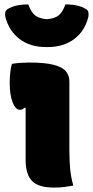

<svg xmlns="http://www.w3.org/2000/svg" viewBox="-20 -840 421 869"><path d="M96 -117V-352H90Q83 -343 70 -343Q51 -343 37.5 -376Q24 -409 24 -465Q24 -517 34 -551Q51 -554 72.5 -555.5Q94 -557 111 -557Q184 -557 223.5 -546.5Q263 -536 278.5 -517Q294 -498 294 -472V-163Q294 -116 297.5 -76.5Q301 -37 312 0Q290 4 270 6.5Q250 9 224 9Q154 9 125 -21Q96 -51 96 -117ZM192 -753Q227 -756 245 -770Q263 -784 276 -820Q336 -820 369 -799Q378 -794 380 -784.5Q382 -775 380 -764Q364 -699 315.5 -663Q267 -627 196 -627H188Q117 -627 69 -663Q21 -699 4 -764Q2 -775 4 -784.5Q6 -794 15 -799Q48 -820 108 -820Q121 -784 139.5 -770Q158 -756 192 -753Z"/></svg>

Font: Recursive Sn Csl St Blk
Style: Regular
Weight: 900
Version: Version 1.079;hotconv 1.0.112;makeotfexe 2.5.65598; ttfautoh